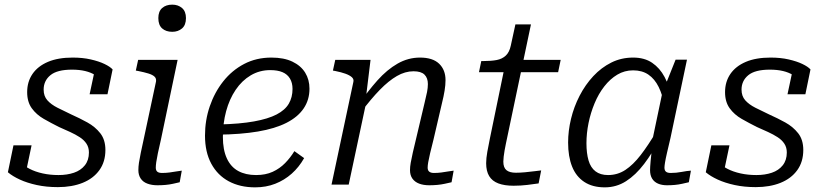

<svg xmlns="http://www.w3.org/2000/svg" viewBox="-20 -795 3544 827"><path d="M229 11Q180 11 138.5 2Q97 -7 65.5 -21.5Q34 -36 14 -53L38 -169H116L88 -36Q73 -44 67 -53.5Q61 -63 62 -74.5Q63 -86 67 -98Q82 -81 107 -68Q132 -55 164 -48Q196 -41 232 -41Q269 -41 298.5 -51Q328 -61 345.5 -83Q363 -105 363 -138Q363 -160 352.5 -176Q342 -192 323.5 -204Q305 -216 282 -226.5Q259 -237 234 -248Q200 -265 168.5 -283Q137 -301 117 -328.5Q97 -356 97 -398Q97 -443 120 -476.5Q143 -510 186.5 -528.5Q230 -547 293 -547Q336 -547 371 -539Q406 -531 430 -519.5Q454 -508 465 -496L443 -389H366L388 -492Q396 -491 404 -484.5Q412 -478 416.5 -467.5Q421 -457 420 -444Q408 -460 390 -471.5Q372 -483 347 -489Q322 -495 290 -495Q226 -495 197 -471Q168 -447 168 -409Q168 -381 184 -363Q200 -345 227.5 -331Q255 -317 287 -302Q323 -286 356.5 -267.5Q390 -249 412 -221Q434 -193 434 -149Q434 -98 408 -62Q382 -26 336 -7.5Q290 11 229 11Z M576 -62Q576 -77 578.5 -94Q581 -111 586.5 -137.5Q592 -164 601 -205L652 -444Q654 -457 645.5 -465Q637 -473 619 -478.5Q601 -484 576 -489L565 -491L575 -537H745L673 -193Q665 -159 660 -135Q655 -111 653 -96.5Q651 -82 651 -73Q651 -61 657.5 -55.5Q664 -50 678 -50Q694 -50 709.5 -52Q725 -54 739 -56.5Q753 -59 763 -60L754 -10Q741 -7 725.5 -3.5Q710 0 693 1.5Q676 3 658 3Q634 3 615 -4Q596 -11 586 -26Q576 -41 576 -62ZM662 -717Q662 -746 678.5 -760.5Q695 -775 722 -775Q747 -775 764 -760.5Q781 -746 781 -717Q781 -687 764 -672.5Q747 -658 722 -658Q695 -658 678.5 -672.5Q662 -687 662 -717Z M1079 12Q1014 12 965.5 -14Q917 -40 890 -90Q863 -140 863 -211Q863 -277 883.5 -337Q904 -397 941.5 -444.5Q979 -492 1031.5 -519.5Q1084 -547 1149 -547Q1203 -547 1239.5 -529.5Q1276 -512 1294.5 -482Q1313 -452 1313 -413Q1313 -365 1288 -328Q1263 -291 1214 -266Q1165 -241 1091 -228.5Q1017 -216 919 -215L925 -259Q1013 -261 1074 -272Q1135 -283 1171.5 -302Q1208 -321 1224 -348.5Q1240 -376 1240 -412Q1240 -438 1229 -456.5Q1218 -475 1197 -484Q1176 -493 1144 -493Q1098 -493 1060 -470.5Q1022 -448 995 -408Q968 -368 954 -316Q940 -264 940 -205Q940 -150 957 -113Q974 -76 1006 -58.5Q1038 -41 1083 -41Q1124 -41 1154.5 -55Q1185 -69 1208 -92.5Q1231 -116 1248 -144L1290 -114Q1268 -75 1236.5 -47Q1205 -19 1165.5 -3.5Q1126 12 1079 12Z M1408 0H1482L1561 -371L1557 -381L1576 -537H1424L1414 -491L1425 -489Q1450 -484 1468 -477.5Q1486 -471 1495.5 -462.5Q1505 -454 1502 -442ZM1847 -193 1884 -352Q1891 -380 1895 -404.5Q1899 -429 1899 -450Q1899 -494 1871.5 -520.5Q1844 -547 1789 -547Q1738 -547 1692.5 -521Q1647 -495 1605.5 -448.5Q1564 -402 1523 -342L1536 -313Q1578 -369 1616 -408Q1654 -447 1689.5 -467.5Q1725 -488 1761 -488Q1794 -488 1808.5 -473.5Q1823 -459 1823 -433Q1823 -417 1819.5 -399Q1816 -381 1809 -353L1774 -205Q1764 -164 1758 -137.5Q1752 -111 1749 -93.5Q1746 -76 1746 -62Q1746 -40 1756.5 -25.5Q1767 -11 1785.5 -4Q1804 3 1829 3Q1846 3 1863 1.5Q1880 0 1896 -3.5Q1912 -7 1925 -10L1934 -60Q1924 -59 1910 -56.5Q1896 -54 1880.5 -52Q1865 -50 1849 -50Q1836 -50 1829 -55.5Q1822 -61 1822 -73Q1822 -82 1824.5 -96.5Q1827 -111 1832.5 -134.5Q1838 -158 1847 -193Z M2192 5Q2153 5 2126.5 -5Q2100 -15 2087 -36.5Q2074 -58 2074 -92Q2074 -113 2079 -141Q2084 -169 2090 -198L2157 -523L2200 -537H2395L2384 -484H2043L2053 -532H2063Q2096 -532 2119.5 -536.5Q2143 -541 2158.5 -555.5Q2174 -570 2180 -598L2200 -690H2267L2159 -176Q2156 -162 2153.5 -147.5Q2151 -133 2149.5 -120.5Q2148 -108 2148 -99Q2148 -73 2161.5 -62Q2175 -51 2202 -51Q2220 -51 2241.5 -53Q2263 -55 2282 -57.5Q2301 -60 2311 -61L2300 -5Q2280 -2 2251.5 1.5Q2223 5 2192 5Z M2872 -376 2843 -337Q2834 -386 2817 -420.5Q2800 -455 2773 -473.5Q2746 -492 2707 -492Q2670 -492 2639 -473.5Q2608 -455 2583 -423Q2558 -391 2541 -350Q2524 -309 2515 -265Q2506 -221 2506 -178Q2506 -135 2515 -104Q2524 -73 2545 -57Q2566 -41 2599 -41Q2640 -41 2673.5 -63Q2707 -85 2739.5 -127Q2772 -169 2808 -230L2823 -200Q2791 -137 2754.5 -89Q2718 -41 2676.5 -14.5Q2635 12 2585 12Q2532 12 2496.5 -11.5Q2461 -35 2444 -78Q2427 -121 2427 -181Q2427 -231 2439.5 -283Q2452 -335 2476.5 -382.5Q2501 -430 2535.5 -467Q2570 -504 2613 -525.5Q2656 -547 2707 -547Q2756 -547 2789 -524.5Q2822 -502 2842.5 -463.5Q2863 -425 2872 -376ZM2939 -538 2868 -201Q2859 -163 2853 -137Q2847 -111 2844.5 -95.5Q2842 -80 2842 -73Q2842 -61 2848.5 -55.5Q2855 -50 2869 -50Q2893 -50 2916 -54.5Q2939 -59 2956 -60L2947 -10Q2934 -7 2918.5 -3.5Q2903 0 2887 1.5Q2871 3 2853 3Q2831 3 2814.5 -4Q2798 -11 2789 -25.5Q2780 -40 2780 -62Q2780 -74 2782.5 -102.5Q2785 -131 2790 -165L2784 -163L2835 -406L2840 -413L2890 -538Z M3235 11Q3186 11 3144.5 2Q3103 -7 3071.5 -21.5Q3040 -36 3020 -53L3044 -169H3122L3094 -36Q3079 -44 3073 -53.5Q3067 -63 3068 -74.5Q3069 -86 3073 -98Q3088 -81 3113 -68Q3138 -55 3170 -48Q3202 -41 3238 -41Q3275 -41 3304.5 -51Q3334 -61 3351.5 -83Q3369 -105 3369 -138Q3369 -160 3358.5 -176Q3348 -192 3329.5 -204Q3311 -216 3288 -226.5Q3265 -237 3240 -248Q3206 -265 3174.5 -283Q3143 -301 3123 -328.5Q3103 -356 3103 -398Q3103 -443 3126 -476.5Q3149 -510 3192.5 -528.5Q3236 -547 3299 -547Q3342 -547 3377 -539Q3412 -531 3436 -519.5Q3460 -508 3471 -496L3449 -389H3372L3394 -492Q3402 -491 3410 -484.5Q3418 -478 3422.5 -467.5Q3427 -457 3426 -444Q3414 -460 3396 -471.5Q3378 -483 3353 -489Q3328 -495 3296 -495Q3232 -495 3203 -471Q3174 -447 3174 -409Q3174 -381 3190 -363Q3206 -345 3233.5 -331Q3261 -317 3293 -302Q3329 -286 3362.5 -267.5Q3396 -249 3418 -221Q3440 -193 3440 -149Q3440 -98 3414 -62Q3388 -26 3342 -7.5Q3296 11 3235 11Z"/></svg>

Font: Roboto Serif 20pt Light
Style: Italic
Weight: 300
Italic angle: -10°
Version: Version 1.007